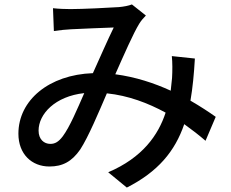

<svg xmlns="http://www.w3.org/2000/svg" viewBox="-20 -781 1040 866"><path d="M859 -517 755 -528C758 -499 758 -463 756 -429L750 -372C676 -406 591 -434 500 -446C540 -536 581 -630 608 -674C616 -687 626 -699 638 -711L575 -761C560 -755 538 -751 517 -749C473 -746 352 -740 298 -740C277 -740 245 -741 219 -744L223 -641C248 -645 280 -648 301 -649C346 -651 453 -656 493 -657C466 -602 432 -524 399 -451C201 -444 63 -329 63 -178C63 -86 123 -30 203 -30C262 -30 304 -52 342 -107C379 -164 425 -274 462 -360C559 -350 648 -316 727 -273C694 -172 623 -70 468 -4L552 65C692 -6 769 -98 811 -221C846 -196 878 -171 907 -146L953 -254C922 -276 884 -301 839 -327C849 -384 855 -448 859 -517ZM360 -361C328 -288 295 -209 263 -166C244 -141 228 -132 207 -132C179 -132 154 -152 154 -192C154 -267 229 -347 360 -361Z"/></svg>

Font: Noto Sans TC Medium
Style: Regular
Weight: 500
Designer: Ryoko NISHIZUKA 西塚涼子 (kana, bopomofo & ideographs); Paul D. Hunt (Latin, Greek & Cyrillic); Sandoll Communications 산돌커뮤니
Foundry: Adobe
Version: Version 2.004;hotconv 1.0.118;makeotfexe 2.5.65603